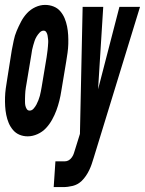

<svg xmlns="http://www.w3.org/2000/svg" viewBox="-43 -548 591 783"><path d="M70 8Q52 8 36.5 1.5Q21 -5 10 -18Q-1 -31 -7.5 -46.5Q-14 -62 -17.5 -79.5Q-21 -97 -22 -115Q-23 -133 -22.5 -151Q-22 -169 -19.5 -187Q-17 -205 -14 -223L5 -343Q9 -363 13 -383Q17 -403 25 -422Q33 -441 43 -460Q53 -479 67.5 -494.5Q82 -510 101.5 -519Q121 -528 141 -528Q159 -528 175.5 -521.5Q192 -515 203 -502Q214 -489 220.5 -473.5Q227 -458 230.5 -440.5Q234 -423 235 -405Q236 -387 235.5 -369Q235 -351 232.5 -333Q230 -315 227 -297L207 -177Q204 -157 199 -137Q194 -117 187 -98Q180 -79 169.5 -60Q159 -41 144.5 -25.5Q130 -10 110 -1Q90 8 70 8ZM176 215 183 110H221Q230 110 237.5 105.5Q245 101 250.5 93Q256 85 258.5 76.5Q261 68 264 59L283 -2L294 -520H378L357 -184L444 -520H528L339 96Q335 109 331 121Q327 133 321 145.5Q315 158 307.5 169Q300 180 290 190Q274 205 254 210Q234 215 214 215ZM78 -97Q87 -97 94 -105Q101 -113 105.5 -121.5Q110 -130 113.5 -139Q117 -148 119.5 -157Q122 -166 123.5 -175Q125 -184 127 -194L147 -314Q148 -321 149 -328.5Q150 -336 151 -343.5Q152 -351 152.5 -359Q153 -367 153.5 -374Q154 -381 153 -388.5Q152 -396 151 -403Q150 -410 146 -416.5Q142 -423 135 -423Q126 -423 118.5 -415Q111 -407 106 -398.5Q101 -390 98 -381Q95 -372 92.5 -363Q90 -354 88 -345Q86 -336 85 -326L65 -206Q64 -199 62.5 -191.5Q61 -184 60.5 -176.5Q60 -169 59.5 -161Q59 -153 59 -146Q59 -139 59 -131.5Q59 -124 60.5 -117Q62 -110 66 -103.5Q70 -97 78 -97Z"/></svg>

Font: Iosevka SS18 Extrabold
Style: Italic
Weight: 800
Italic angle: -9°
Monospace: yes
Designer: Belleve Invis
Foundry: Belleve Invis
Version: Version 25.1.1; ttfautohint (v1.8.4)